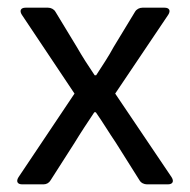

<svg xmlns="http://www.w3.org/2000/svg" viewBox="-20 -482 498 502"><path d="M174.8 -237.3 28.3 -18.6C21.5 -7.8 25.4 0 38.1 0H93.8C101.6 0 108.4 -3.9 112.3 -10.7L174.8 -108.4C191.4 -135.7 209 -162.1 226.6 -188.5H230.5C249 -162.1 264.6 -135.7 283.2 -108.4L344.7 -10.7C348.6 -3.9 356.4 0 364.3 0H418.9C431.6 0 435.5 -7.8 428.7 -18.6L281.2 -237.3L419.9 -443.4C426.8 -454.1 422.9 -461.9 410.2 -461.9H352.5C344.7 -461.9 336.9 -458 333 -451.2L277.3 -359.4C263.7 -334 247.1 -309.6 231.4 -285.2H227.5C210.9 -309.6 195.3 -334 180.7 -359.4L125 -451.2C121.1 -458 113.3 -461.9 105.5 -461.9H46.9C34.2 -461.9 30.3 -454.1 37.1 -443.4Z"/></svg>

Font: Ed Sans Neue
Style: Regular
Weight: 400
Designer: Stephen Hutchings
Version: Version 1.004;PS 001.004;hotconv 1.0.88;makeotf.lib2.5.64775